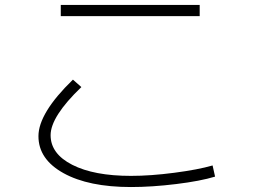

<svg xmlns="http://www.w3.org/2000/svg" viewBox="-20 -727 1040 774"><path d="M225 -662V-707H785V-662ZM847 -15Q788 3 690 15Q592 27 508 27Q337 27 236 -29Q135 -85 135 -178Q135 -271 274 -406L308 -376Q184 -257 184 -182Q184 -107 271.5 -62.5Q359 -18 508 -18Q587 -18 682.5 -30.5Q778 -43 837 -60Z"/></svg>

Font: Mplus 1p Light
Style: Regular
Weight: 300
Version: Version 1.061